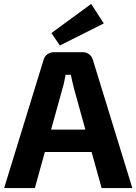

<svg xmlns="http://www.w3.org/2000/svg" viewBox="-20 -955 693 975"><path d="M399 -690Q418 -690 432.5 -679.5Q447 -669 452 -650L652 0H496L355 -508Q351 -524 347 -541.5Q343 -559 340 -575H313Q310 -559 306.5 -541.5Q303 -524 298 -508L157 0H1L201 -650Q206 -669 220.5 -679.5Q235 -690 254 -690ZM505 -297V-183H147V-297ZM443 -935 507 -836 284 -724 241 -787Z"/></svg>

Font: Exo 2
Style: Bold
Weight: 700
Designer: Natanael Gama
Foundry: Natanael Gama
Version: Version 2.010